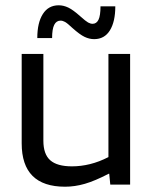

<svg xmlns="http://www.w3.org/2000/svg" viewBox="-20 -698 578 726"><path d="M226 8Q144 8 103 -33Q62 -74 62 -156V-494H144V-166Q144 -115 170 -92Q196 -69 252 -69Q286 -69 320.5 -77.5Q355 -86 390 -104V-494H472V0H397L393 -41H391Q339 -14 301 -3Q263 8 226 8ZM360 -674H416Q416 -616 395.5 -583Q375 -550 336 -550Q318 -550 300 -558.5Q282 -567 254 -592Q235 -610 226 -615Q217 -620 209 -620Q193 -620 185 -604Q177 -588 177 -554H121Q121 -612 142 -645Q163 -678 202 -678Q220 -678 238 -669.5Q256 -661 284 -636Q304 -618 313 -613Q322 -608 330 -608Q345 -608 352.5 -623.5Q360 -639 360 -674Z"/></svg>

Font: Blinker
Style: Regular
Weight: 400
Designer: Juergen Huber
Foundry: supertype
Version: Version 1.017;hotconv 1.0.117;makeotfexe 2.5.65602